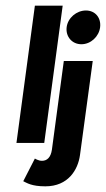

<svg xmlns="http://www.w3.org/2000/svg" viewBox="-20 -504 373 677"><path d="M38 0H136L201 -484H103ZM205 -289 163 24C159 51 146 63 128 63C115 63 103 55 103 55L62 135C75 141 91 153 140 153C221 153 255 94 262 43L307 -289ZM283 -467C250 -467 219 -441 215 -408C211 -375 234 -348 267 -348C300 -348 329 -375 333 -408C337 -441 316 -467 283 -467Z"/></svg>

Font: Hussar Tani
Style: Kurs
Weight: 700
Foundry: Cannot Into Space Fonts
Version: Version 0.92